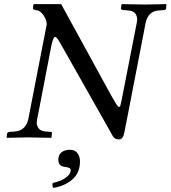

<svg xmlns="http://www.w3.org/2000/svg" viewBox="-20 -667 828 932"><path d="M583 -21Q576.7 9.8 557.1 9.8Q533.7 9.8 522.9 -14.2Q521.5 -17.1 518.1 -23.2Q514.6 -29.3 513.2 -32.2L273.9 -455.1Q272 -458.5 263.2 -473.1Q252.9 -487.8 247.1 -487.8Q237.8 -487.8 228 -439L168 -127Q166.5 -120.1 164.1 -107.4Q161.6 -94.7 160.2 -87.9Q158.2 -78.1 158.2 -73.2Q158.2 -54.7 168.9 -42.5Q179.7 -30.3 201.2 -28.8Q205.1 -28.3 213.6 -27.8Q222.2 -27.3 226.1 -26.9Q230 -26.9 231 -24.9Q233.4 -22.5 231.9 -19L230 0L228 2Q138.2 0 124 0H110.8Q90.3 0 14.2 2L12.2 0Q12.7 -2.9 13.2 -9Q13.7 -15.1 14.2 -18.1Q15.6 -25.4 27.8 -26.9Q31.7 -27.3 40.5 -27.8Q49.3 -28.3 53.2 -28.8Q80.6 -30.8 96.4 -47.6Q112.3 -64.5 117.2 -87.9Q118.7 -94.7 121.1 -108.2Q123.5 -121.6 125 -127.9L207 -549.8Q206.1 -571.3 190.7 -593.8Q175.3 -616.2 153.8 -618.2Q140.1 -620.1 140.1 -626Q140.6 -628.9 141.1 -635.5Q141.6 -642.1 142.1 -645L145 -647H276.9L520 -203.1Q525.9 -193.8 533.4 -180.2Q541 -166.5 543.9 -162.1Q553.2 -147.9 558.1 -147.9Q562 -147.9 564.2 -154.3Q566.4 -160.6 569.8 -178.2L636.2 -517.1Q637.7 -523.4 640.1 -537.1Q642.6 -550.8 644 -557.1Q646 -566.9 646 -571.8Q646 -590.3 635.7 -602.5Q625.5 -614.7 603 -616.2Q599.1 -616.7 591.1 -617.2Q583 -617.7 579.1 -618.2Q575.2 -618.2 570.8 -620.6Q566.4 -623 566.9 -626Q567.4 -628.9 568.4 -635.5Q569.3 -642.1 569.8 -645L571.8 -647Q661.6 -645 682.1 -645Q696.3 -645 786.1 -647L788.1 -645Q787.6 -642.1 787.1 -635.5Q786.6 -628.9 786.1 -626Q786.1 -622.6 783 -620.4Q779.8 -618.2 776.9 -618.2Q772.5 -617.7 763.4 -617.2Q754.4 -616.7 750 -616.2Q723.1 -614.3 707.5 -597.9Q691.9 -581.5 687 -557.1Q685.5 -550.3 683.1 -536.6Q680.7 -522.9 679.2 -516.1L599.1 -103Q596.7 -89.8 591.1 -62.3Q585.4 -34.7 583 -21ZM320.8 60.1Q342.3 60.1 355.2 75.4Q368.2 90.8 368.2 117.2Q368.2 171.4 331.8 203.6Q295.4 235.8 238.8 245.1Q232.4 237.3 235.8 221.2Q253.4 217.3 271 210.7Q288.6 204.1 305.9 189.9Q323.2 175.8 323.2 159.2Q323.2 151.9 317.1 148.7Q311 145.5 302 144.3Q293 143.1 284.2 140.9Q275.4 138.7 269.3 130.4Q263.2 122.1 263.2 107.9Q263.2 85.4 278.1 72.8Q293 60.1 320.8 60.1Z"/></svg>

Font: Common Serif
Style: Italic
Weight: 400
Italic angle: -12°
Designer: Philipp H. Poll, Khaled Hosny
Foundry: Stefan Peev, Context Ltd.
Version: Version 1.026